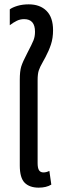

<svg xmlns="http://www.w3.org/2000/svg" viewBox="-20 -853 281 883"><path d="M71 -92V-486Q71 -525 77.5 -546.5Q84 -568 106 -610Q127 -650 134 -667.5Q141 -685 141 -707Q141 -765 91 -765Q73 -765 57.5 -757.5Q42 -750 25 -737V-810Q37 -819 60 -826Q83 -833 112 -833Q164 -833 194 -803Q224 -773 224 -714Q224 -678 214.5 -649Q205 -620 189 -590L178 -570Q163 -544 158 -528Q153 -512 153 -484V-103Q153 -80 159.5 -70Q166 -60 180 -60Q193 -60 207 -67L216 -4Q193 10 158 10Q116 10 93.5 -12.5Q71 -35 71 -92Z"/></svg>

Font: Noto Sans Thai Cond
Style: Regular
Weight: 400
Width: 3
Designer: Monotype Design Team
Foundry: Monotype Imaging Inc.
Version: Version 1.000